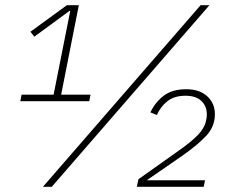

<svg xmlns="http://www.w3.org/2000/svg" viewBox="-20 -718 896 738"><path d="M58 -329 63 -354H186L250 -676H247L112 -577L97 -596L237 -698H283L215 -354H328L323 -329ZM145 0 751 -698H785L179 0ZM763 0H506L512 -29L667 -139Q713 -171 739.5 -198Q766 -225 772 -254Q774 -263 774.5 -268.5Q775 -274 775 -278Q775 -310 754 -330Q733 -350 693 -350Q650 -350 623.5 -329Q597 -308 583 -276L558 -286Q576 -324 608.5 -349.5Q641 -375 696 -375Q747 -375 776.5 -348Q806 -321 806 -279Q806 -232 773 -196.5Q740 -161 683 -121L544 -25H768Z"/></svg>

Font: IBM Plex Sans ExtLt
Style: Italic
Weight: 200
Italic angle: -11°
Designer: Mike Abbink, Paul van der Laan, Pieter van Rosmalen
Foundry: Bold Monday
Version: Version 3.005